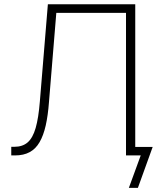

<svg xmlns="http://www.w3.org/2000/svg" viewBox="-20 -748 755 924"><path d="M34.2 0V-41.5H48.8Q88.4 -41.5 113 -62.7Q137.7 -84 151.6 -132.1Q165.5 -180.2 171.9 -260.7L210.4 -727.5H630.9V0H586.4V-686H251L215.8 -257.8Q210.9 -192.4 200 -144Q189 -95.7 170.4 -63.7Q151.9 -31.7 122.8 -15.9Q93.8 0 51.8 0ZM600.1 156.2 657.2 0H606V-41H714.8L643.6 156.2Z"/></svg>

Font: Inter 28pt ExtraLight
Style: Regular
Weight: 250
Designer: Rasmus Andersson
Foundry: rsms
Version: Version 4.001;git-66647c0bb